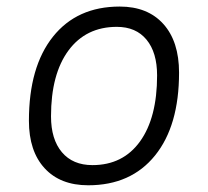

<svg xmlns="http://www.w3.org/2000/svg" viewBox="-20 -547 626 577"><path d="M245.1 9.8Q161.1 9.8 114 -41.5Q66.9 -92.8 66.9 -184.1Q66.9 -346.2 139.2 -436.8Q211.4 -527.3 339.8 -527.3Q423.8 -527.3 470.9 -474.9Q518.1 -422.4 518.1 -328.6Q518.1 -168.9 445.8 -79.6Q373.5 9.8 245.1 9.8ZM257.8 -50.8Q349.6 -50.8 400.9 -122.1Q452.1 -193.4 452.1 -320.3Q452.1 -389.2 420.4 -427.7Q388.7 -466.3 331.1 -466.3Q238.3 -466.3 185.8 -395.3Q133.3 -324.2 133.3 -197.3Q133.3 -128.4 166 -89.6Q198.7 -50.8 257.8 -50.8Z"/></svg>

Font: Cascadia Code Light
Style: Italic
Weight: 300
Italic angle: -10°
Monospace: yes
Designer: Aaron Bell
Foundry: Saja Typeworks
Version: Version 2404.023; ttfautohint (v1.8.4)